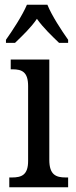

<svg xmlns="http://www.w3.org/2000/svg" viewBox="-20 -786 318 806"><path d="M5 -619V-606H43C74 -636 110 -670 135 -707C161 -670 197 -636 228 -606H266V-619C239 -657 197 -721 179 -766H93C74 -721 32 -657 5 -619ZM19 0H266V-41H256C215 -41 187 -52 187 -115V-536H25V-495H33C72 -495 98 -484 98 -425V-110C98 -51 70 -41 30 -41H19Z"/></svg>

Font: Noto Serif Khmer Condensed
Style: Regular
Weight: 400
Width: 3
Designer: Danh Hong and the Monotype Design Team
Foundry: Monotype Imaging Inc.
Version: Version 2.004